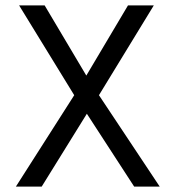

<svg xmlns="http://www.w3.org/2000/svg" viewBox="-20 -694 653 714"><path d="M135 0H39L256 -340L51 -674H146L301 -413L456 -674H552L348 -340L574 0H479L303 -271Z"/></svg>

Font: Hind Madurai
Style: Regular
Weight: 400
Designer: Jyotish Sonowal
Foundry: Indian Type Foundry
Version: Version 1.001;PS 1.0;hotconv 1.0.86;makeotf.lib2.5.63406; tt